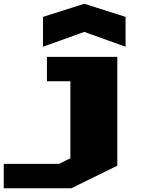

<svg xmlns="http://www.w3.org/2000/svg" viewBox="-190 -833 749 1023"><path d="M-170 40H125L185 10V-400H60V-530H435V50L190 170H-170ZM39 -584V-743L259 -813L479 -743V-584L259 -663Z"/></svg>

Font: Stalinist One
Style: Regular
Weight: 400
Designer: Jovanny Lemonad
Foundry: Alexey Maslov, Jovanny Lemonad
Version: Version 3.004